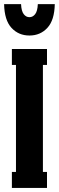

<svg xmlns="http://www.w3.org/2000/svg" viewBox="-25 -920 288 940"><path d="M-4.9 -899.9H78.1Q79.6 -865.7 91.1 -850.8Q102.5 -835.9 119.1 -835.9Q135.7 -835.9 147.2 -850.8Q158.7 -865.7 160.2 -899.9H243.2Q241.7 -821.3 207 -783.7Q172.4 -746.1 119.1 -746.1Q65.9 -746.1 31.2 -783.7Q-3.4 -821.3 -4.9 -899.9ZM205.1 0H33.2V-78.1H53.2V-602.1H33.2V-680.2H205.1V-602.1H185.1V-78.1H205.1Z"/></svg>

Font: Margherita Black
Style: Regular
Weight: 900
Designer: James Puckett
Foundry: Dunwich Type Founders
Version: Version 1.008;hotconv 1.0.109;makeotfexe 2.5.65596